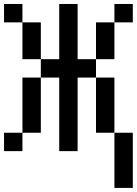

<svg xmlns="http://www.w3.org/2000/svg" viewBox="-20 -747 676 949"><path d="M272.7 -727.3V-454.5H181.8V-363.6H272.7V0H363.6V-363.6H454.5V-454.5H363.6V-727.3ZM90.9 -363.6V-90.9H181.8V-363.6ZM454.5 -636.4V-454.5H545.5V-636.4ZM545.5 -727.3V-636.4H636.4V-727.3ZM90.9 -636.4V-454.5H181.8V-636.4ZM0 -727.3V-636.4H90.9V-727.3ZM545.5 -90.9V-363.6H454.5V-90.9ZM545.5 -90.9V181.8H636.4V-90.9ZM0 -90.9V0H90.9V-90.9Z"/></svg>

Font: Departure Mono
Style: Regular
Weight: 400
Monospace: yes
Designer: Helena Zhang
Version: Version 1.500;Glyphs 3.3.1 (3343)